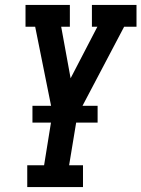

<svg xmlns="http://www.w3.org/2000/svg" viewBox="-20 -755 571 775"><path d="M90 0V-88H158L192 -299L122 -647H83V-735H262V-647H227L265 -439L373 -647H351V-735H531V-647H481L292 -288L259 -88H315V0ZM111 -260V-328H374V-260Z"/></svg>

Font: Iosevka Slab Semibold Oblique
Style: Regular
Weight: 600
Italic angle: -9°
Monospace: yes
Designer: Belleve Invis
Foundry: Belleve Invis
Version: Version 11.1.1; ttfautohint (v1.8.3)